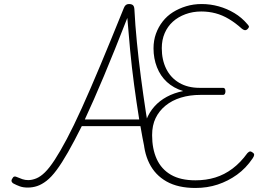

<svg xmlns="http://www.w3.org/2000/svg" viewBox="-20 -914 1334 953"><path d="M118 17Q95 17 78.5 11Q62 5 47 -3Q42 -5 38.5 -11.5Q35 -18 40 -26Q45 -36 50.5 -37.5Q56 -39 62 -36Q78 -29 91.5 -24.5Q105 -20 120 -20Q139 -20 160 -28.5Q181 -37 203 -58.5Q225 -80 251.5 -120.5Q278 -161 311.5 -224Q345 -287 386 -377.5Q427 -468 478.5 -591Q530 -714 595 -875Q599 -885 605 -889.5Q611 -894 620 -894Q633 -894 639.5 -888.5Q646 -883 647 -869Q651 -790 659.5 -704Q668 -618 679.5 -530Q691 -442 704.5 -354Q718 -266 734 -184Q737 -175 733.5 -171.5Q730 -168 720 -165Q711 -163 705.5 -165Q700 -167 698 -176Q692 -204 687 -232Q682 -260 677 -288H386Q348 -212 317.5 -158.5Q287 -105 261 -70Q235 -35 211 -16.5Q187 2 164.5 9.5Q142 17 118 17ZM401 -321H671Q657 -408 645.5 -494Q634 -580 626 -664Q618 -748 612 -825Q548 -661 496 -537Q444 -413 401 -321ZM950 19Q864 19 807 -13Q750 -45 721 -103.5Q692 -162 692 -239Q692 -283 706.5 -320Q721 -357 746.5 -385.5Q772 -414 808 -433.5Q844 -453 889 -462Q841 -477 808.5 -507Q776 -537 759 -580.5Q742 -624 742 -674Q742 -713 754 -746.5Q766 -780 787.5 -807.5Q809 -835 838.5 -853.5Q868 -872 904 -883Q940 -894 981 -894Q1024 -894 1065.5 -882.5Q1107 -871 1143.5 -849Q1180 -827 1207 -795Q1212 -790 1215 -784.5Q1218 -779 1208 -769Q1201 -763 1194 -764.5Q1187 -766 1180 -772Q1149 -800 1116.5 -819.5Q1084 -839 1050 -848Q1016 -857 979 -857Q937 -857 900.5 -843.5Q864 -830 838 -806.5Q812 -783 797.5 -749.5Q783 -716 783 -675Q783 -617 805 -572.5Q827 -528 869.5 -503Q912 -478 970 -478H1088Q1093 -478 1096 -473.5Q1099 -469 1099 -461Q1099 -453 1096 -448Q1093 -443 1088 -443H975Q922 -443 878 -429.5Q834 -416 802 -390Q770 -364 752.5 -328Q735 -292 735 -243Q735 -175 758 -124.5Q781 -74 828.5 -46.5Q876 -19 950 -19Q1003 -19 1048.5 -33Q1094 -47 1134 -77Q1174 -107 1208 -154Q1216 -162 1221 -162.5Q1226 -163 1234 -157Q1242 -152 1241.5 -145Q1241 -138 1234 -128Q1201 -79 1156.5 -47Q1112 -15 1060.5 2Q1009 19 950 19Z"/></svg>

Font: Playwrite HR Lijeva Thin
Style: Regular
Weight: 250
Designer: Veronika Burian, José Scaglione
Foundry: TypeTogether
Version: Version 1.002